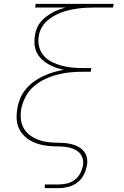

<svg xmlns="http://www.w3.org/2000/svg" viewBox="-20 -755 640 990"><path d="M211 215V196H284Q304 196 325.5 191Q347 186 365 172.5Q383 159 393.5 139Q404 119 408 98Q411 78 405.5 60Q400 42 386.5 30Q373 18 355.5 11.5Q338 5 319 2.5Q300 0 280 0Q260 0 241 -1.5Q222 -3 203 -6.5Q184 -10 166.5 -16.5Q149 -23 133.5 -32Q118 -41 105 -54Q92 -67 83 -82.5Q74 -98 69.5 -116.5Q65 -135 65.5 -154.5Q66 -174 69 -193Q73 -220 83.5 -246Q94 -272 112.5 -294.5Q131 -317 154.5 -334Q178 -351 204 -363Q230 -375 256.5 -383Q283 -391 310 -395Q288 -399 267.5 -406.5Q247 -414 228.5 -424.5Q210 -435 194.5 -450Q179 -465 169.5 -484.5Q160 -504 158 -526.5Q156 -549 160 -572Q163 -590 169.5 -607.5Q176 -625 188 -640Q200 -655 215.5 -667Q231 -679 247.5 -688.5Q264 -698 282 -704.5Q300 -711 317 -716H161L164 -735H566L563 -716H466Q445 -716 424 -715Q403 -714 381.5 -711Q360 -708 339 -703.5Q318 -699 297 -691Q276 -683 256.5 -672Q237 -661 220.5 -645.5Q204 -630 193.5 -610Q183 -590 180 -569Q175 -541 182 -513.5Q189 -486 206.5 -466.5Q224 -447 248.5 -435Q273 -423 299.5 -416Q326 -409 354 -406.5Q382 -404 411 -404H451L448 -385H408Q375 -385 342.5 -382Q310 -379 277 -370.5Q244 -362 212 -347Q180 -332 153.5 -309Q127 -286 111 -254.5Q95 -223 89 -191Q89 -191 89 -190.5Q89 -190 89 -190Q85 -164 88 -138.5Q91 -113 103.5 -92Q116 -71 136 -56.5Q156 -42 179.5 -33.5Q203 -25 228.5 -22Q254 -19 281 -19Q300 -19 319 -17Q338 -15 355.5 -10Q373 -5 388.5 4.5Q404 14 414.5 28Q425 42 428.5 60.5Q432 79 428 98Q424 122 412 146Q400 170 379 186Q358 202 333 208.5Q308 215 284 215Z"/></svg>

Font: Iosevka SS04 Thin Extended
Style: Italic
Weight: 100
Width: 7
Italic angle: -9°
Monospace: yes
Designer: Belleve Invis
Foundry: Belleve Invis
Version: Version 19.0.0; ttfautohint (v1.8.4)